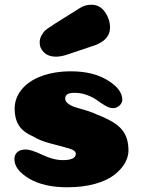

<svg xmlns="http://www.w3.org/2000/svg" viewBox="-20 -786 602 813"><path d="M281 -484Q374 -484 436 -446Q498 -408 498 -363Q498 -357 495 -351Q492 -345 487 -340Q482 -335 474.5 -331.5Q467 -328 459 -328Q444 -328 426 -338.5Q408 -349 392 -361Q376 -373 350 -383Q324 -393 295 -393Q256 -393 256 -369Q256 -356 270 -346Q284 -336 302 -331Q320 -326 347.5 -317.5Q375 -309 393 -300Q468 -271 496 -237.5Q524 -204 524 -149Q524 -122 509 -95.5Q494 -69 464 -45.5Q434 -22 382.5 -7.5Q331 7 265 7Q165 7 103 -30Q41 -67 41 -112Q41 -131 53.5 -142Q66 -153 89 -153Q112 -153 159 -130.5Q206 -108 246 -108Q301 -108 301 -135Q301 -149 272 -157.5Q243 -166 196 -178Q149 -190 121 -208Q77 -227 59.5 -255.5Q42 -284 42 -325Q42 -371 72 -407.5Q102 -444 156.5 -464Q211 -484 281 -484ZM320 -753Q341 -766 367 -766Q403 -766 424.5 -735Q446 -704 446 -669Q446 -619 384 -595L262 -554Q237 -546 216 -546Q186 -546 167 -563.5Q148 -581 148 -606Q148 -623 156.5 -637.5Q165 -652 173.5 -659Q182 -666 200 -677Q203 -679 205 -681Z"/></svg>

Font: Coiny
Style: Regular
Weight: 400
Version: Version 001.001